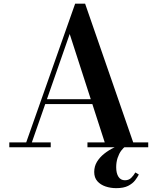

<svg xmlns="http://www.w3.org/2000/svg" viewBox="-20 -784 838 1022"><path d="M212 -230V-256H532.5V-230ZM433 -764.5 689 -26H769V0H445.5V-26H537.5L351 -603L149.5 -26H250V0H29.5V-26H119.5L380 -764.5ZM598.5 217.5Q568.5 217.5 541.8 208.5Q515 199.5 498.2 180.5Q481.5 161.5 481.5 131.5Q481.5 101.5 496.2 77.2Q511 53 535 34Q559 15 587 1.5Q615 -12 641.5 -20L648.5 -4.5Q636.5 2.5 625 18.2Q613.5 34 606 56.5Q598.5 79 598.5 106Q598.5 138.5 610.5 157Q622.5 175.5 645 175.5Q665.5 175.5 678.2 163Q691 150.5 700.5 134L719 145Q712 159 699 176Q686 193 662.2 205.2Q638.5 217.5 598.5 217.5Z"/></svg>

Font: Bodoni Moda 9pt SemiBold
Style: Regular
Weight: 600
Designer: Owen Earl
Foundry: indestructible type
Version: Version 2.005